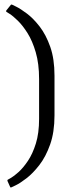

<svg xmlns="http://www.w3.org/2000/svg" viewBox="-20 -669 314 835"><path d="M25 146 12 117 13 113Q13 113 27 105Q41 97 61 79Q81 61 101.5 30.5Q122 0 136 -45Q150 -90 150 -152V-325Q150 -392 135.5 -441.5Q121 -491 100 -524.5Q79 -558 57.5 -579Q36 -600 21.5 -609Q7 -618 7 -618V-623L28 -649H32Q32 -649 50.5 -640Q69 -631 97 -610Q125 -589 152.5 -553.5Q180 -518 198.5 -465.5Q217 -413 217 -340V-167Q217 -94 198 -40.5Q179 13 151 49Q123 85 95 106.5Q67 128 48 137Q29 146 29 146Z"/></svg>

Font: Alegreya
Style: Regular
Weight: 400
Designer: Juan Pablo del Peral
Foundry: Huerta Tipografica
Version: Version 2.009